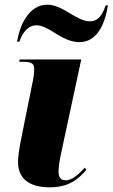

<svg xmlns="http://www.w3.org/2000/svg" viewBox="-20 -790 481 820"><path d="M319 -610C395 -610 428 -687 441 -767H431C418 -726 399 -699 364 -699C306 -699 249 -770 182 -770C108 -770 66 -692 53 -612H63C71 -639 94 -682 136 -682C190 -682 244 -610 319 -610ZM192 10C275 10 315 -25 349 -65L342 -74C321 -50 289 -20 262 -20C238 -20 231 -33 230 -55C230 -76 234 -105 243 -145L327 -536H64L62 -526H80C118 -526 126 -517 126 -493C126 -473 122 -451 117 -428L73 -210C60 -147 57 -117 57 -99C57 -26 106 10 192 10Z"/></svg>

Font: Noto Serif Display SemiCondensed Black
Style: Italic
Weight: 900
Width: 4
Italic angle: -12°
Designer: Monotype Design Team
Foundry: Monotype Imaging Inc.
Version: Version 2.009